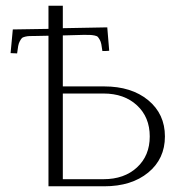

<svg xmlns="http://www.w3.org/2000/svg" viewBox="-20 -653 633 673"><path d="M149.9 -632.8H200.2V-554.2L356 -557.1L362.8 -475.1Q354 -474.1 338.9 -474.1Q336.9 -488.8 335.2 -497.8Q333.5 -506.8 329.6 -513.7Q325.7 -520.5 322.8 -523.7Q319.8 -526.9 311.3 -528.6Q302.7 -530.3 295.9 -530.5Q289.1 -530.8 273.9 -530.8L200.2 -528.8V-350.1H345.2Q440.9 -350.1 499.5 -301.8Q558.1 -253.4 558.1 -174.8Q558.1 -96.2 499.5 -48.1Q440.9 0 345.2 0H149.9V-527.8L105 -526.9Q89.8 -526.9 83 -526.6Q76.2 -526.4 67.9 -524.4Q59.6 -522.5 56.4 -519Q53.2 -515.6 49.3 -508.3Q45.4 -501 43.7 -491.5Q42 -481.9 40 -465.8L17.1 -466.8L24.9 -549.8L149.9 -551.8ZM200.2 -24.9H342.8Q415.5 -24.9 460.2 -66.2Q504.9 -107.4 504.9 -174.8Q504.9 -242.2 460.2 -283.7Q415.5 -325.2 342.8 -325.2H200.2Z"/></svg>

Font: Resagokr
Style: Light
Weight: 300
Designer: gluk
Foundry: gluk
Version: Version 0.95